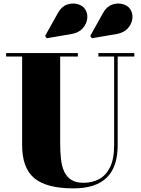

<svg xmlns="http://www.w3.org/2000/svg" viewBox="-20 -1050 794 1085"><path d="M739 -750V-730.5H645V-230Q645 -106.5 583 -46Q521 14.5 395 14.5Q243 14.5 174 -43Q105 -100.5 105 -230V-730.5H14.5V-750H420V-730.5H320V-240Q320 -190.5 324.8 -149.5Q329.5 -108.5 343.5 -79Q357.5 -49.5 383.8 -33.2Q410 -17 452.5 -17Q499.5 -17 538.8 -37.2Q578 -57.5 601.5 -104.2Q625 -151 625 -230V-730.5H536V-750ZM244 -834 235 -847 307.5 -977Q328 -1013.5 358.8 -1024Q389.5 -1034.5 418 -1026.8Q446.5 -1019 460 -999.5Q476.5 -975.5 473 -945Q469.5 -914.5 447.2 -889.8Q425 -865 385 -858ZM499 -834 490 -847 562.5 -977Q583 -1013.5 613.8 -1024Q644.5 -1034.5 673 -1026.8Q701.5 -1019 715 -999.5Q731.5 -975.5 728 -945Q724.5 -914.5 702.2 -889.8Q680 -865 640 -858Z"/></svg>

Font: Bodoni Moda Black
Style: Regular
Weight: 900
Version: Version 2.005